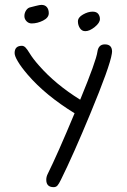

<svg xmlns="http://www.w3.org/2000/svg" viewBox="-20 -708 520 788"><path d="M40 -490.2Q40 -520 69.8 -520Q77.6 -520 84.5 -513.2Q91.3 -506.3 101.1 -490.2Q115.2 -466.8 140.1 -439Q207 -362.3 309.1 -298.8Q375 -458.5 379.9 -496.1Q384.3 -525.9 410.2 -525.9Q439.9 -525.9 439.9 -496.1Q439.9 -494.6 439 -487.8Q431.6 -436.5 350.1 -240.2Q281.2 -73.7 230 29.8Q221.7 46.9 215.8 53.5Q210 60.1 200.2 60.1Q169.9 60.1 169.9 29.8Q169.9 17.6 175.8 5.9Q215.8 -74.7 286.1 -243.2Q167 -316.4 94.2 -400.9Q65.4 -434.6 53.2 -456.1Q40 -478 40 -490.2ZM80.1 -642.1Q80.1 -654.8 87.2 -665.5Q94.2 -676.3 105 -678.2Q108.9 -679.2 126.2 -683.6Q143.6 -688 149.9 -688Q164.6 -688 172.4 -678.7Q180.2 -669.4 180.2 -653.8Q180.2 -635.3 156.7 -623.5Q133.3 -611.8 109.9 -611.8Q97.7 -611.8 88.9 -620.8Q80.1 -629.9 80.1 -642.1ZM299.8 -620.1Q299.8 -636.7 320.6 -648.4Q341.3 -660.2 359.9 -660.2Q376 -660.2 383.1 -651.1Q390.1 -642.1 390.1 -629.9Q390.1 -614.3 368.9 -597.2Q347.7 -580.1 330.1 -580.1Q315.9 -580.1 307.9 -592.5Q299.8 -605 299.8 -620.1Z"/></svg>

Font: Pecita
Style: Book
Weight: 400
Width: 6
Version: Version 3.4.1